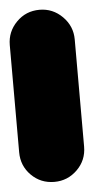

<svg xmlns="http://www.w3.org/2000/svg" viewBox="-44 -559 289 589"><g transform="rotate(-5 100.0 -265.0)"><path d="M0 -100H200V-430H0ZM100 -200Q58 -200 29 -170.5Q0 -141 0 -100Q0 -58 29 -29Q58 0 100 0Q141 0 170.5 -29Q200 -58 200 -100Q200 -141 170.5 -170.5Q141 -200 100 -200ZM100 -530Q58 -530 29 -500.5Q0 -471 0 -430Q0 -388 29 -359Q58 -330 100 -330Q141 -330 170.5 -359Q200 -388 200 -430Q200 -471 170.5 -500.5Q141 -530 100 -530Z"/></g></svg>

Font: Wavefont Black
Style: Regular
Weight: 900
Version: Version 3.004;gftools[0.9.33]